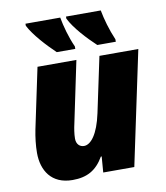

<svg xmlns="http://www.w3.org/2000/svg" viewBox="-86 -837 794 919"><g transform="rotate(-10 311.0 -378.0)"><path d="M421 -606H511V-618C489 -669 474 -723 466 -766H297V-756C321 -707 377 -647 421 -606ZM224 -606H314V-618C291 -669 277 -723 269 -766H100V-756C125 -707 181 -647 224 -606ZM193 10C263 10 309 -15 345 -77H349L343 0H494L611 -553H422L365 -284C344 -185 308 -141 275 -141C255 -141 238 -155 238 -183C238 -206 243 -235 247 -252L310 -553H121L59 -259C52 -224 47 -184 47 -147C47 -62 90 10 193 10Z"/></g></svg>

Font: Noto Sans Black
Style: Italic
Weight: 900
Italic angle: -12°
Designer: Monotype Design Team
Foundry: Monotype Imaging Inc.
Version: Version 2.013